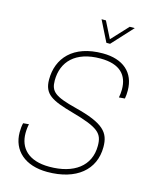

<svg xmlns="http://www.w3.org/2000/svg" viewBox="-134 -1002 879 1105"><g transform="rotate(15 305.0 -449.0)"><path d="M393 -790H415L529 -914H499L407 -815L357 -914H331ZM256 16C429 16 532 -70 532 -206C532 -292 494 -338 320 -382C190 -415 162 -438 162 -504C162 -616 236 -694 384 -694C502 -694 549 -638 549 -554C549 -536 547 -520 544 -505L579 -508C582 -523 583 -539 583 -556C583 -664 510 -726 390 -726C212 -726 129 -627 129 -501C129 -413 180 -388 308 -352C474 -306 499 -277 499 -204C499 -84 406 -16 260 -16C134 -16 78 -80 78 -168C78 -188 81 -212 84 -222L50 -219C46 -205 44 -183 44 -164C44 -56 123 16 256 16Z"/></g></svg>

Font: Geist Thin
Style: Italic
Weight: 100
Italic angle: -12°
Designer: Basement.studio, Andrés Briganti, Mateo Zaragoza
Foundry: Basement.studio, Vercel, Andrés Briganti, Guido Ferreyra, Mateo Zaragoza
Version: Version 1.500